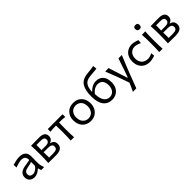

<svg xmlns="http://www.w3.org/2000/svg" viewBox="297 -2231 3907 3907"><g transform="rotate(-45 2250.5 -277.5)"><path d="M201.2 9.8Q133.8 9.8 92.8 -28.6Q51.8 -66.9 51.8 -133.3Q51.8 -260.7 213.4 -289.1L369.1 -315.9Q370.1 -344.7 364.3 -366.2Q358.4 -387.7 347.9 -400.9Q337.4 -414.1 321.5 -422.1Q305.7 -430.2 289.1 -433.1Q272.5 -436 252 -436Q229.5 -436 179 -423.6Q128.4 -411.1 78.1 -391.6L74.2 -472.2Q195.3 -507.3 269 -507.3Q451.7 -507.3 451.7 -334Q451.7 -320.3 450.4 -277.1Q449.2 -233.9 449.2 -210.9V-151.4Q449.2 -89.4 480.5 0H396L375.5 -68.8H367.2Q337.9 -36.6 291.3 -13.4Q244.6 9.8 201.2 9.8ZM225.1 -58.6Q258.8 -58.6 301 -84.7Q343.3 -110.8 367.2 -154.3L367.7 -264.2Q342.3 -250.5 233.9 -230.5Q136.2 -213.9 136.2 -137.2Q136.2 -96.2 160.6 -77.4Q185.1 -58.6 225.1 -58.6Z M914.6 -263.7V-256.8Q1012.2 -237.3 1012.2 -136.7Q1012.2 -105.5 1002.9 -81.8Q993.7 -58.1 971.7 -38.3Q949.7 -18.6 908.9 -8.3Q868.2 2 810.1 2Q764.2 2 693.1 1Q622.1 0 600.6 0Q606.9 -106.4 606.9 -219.2V-269Q606.9 -386.2 599.6 -496.1Q628.4 -496.1 711.2 -497.3Q793.9 -498.5 836.4 -498.5Q998.5 -498.5 998.5 -378.4Q998.5 -333.5 975.3 -304.2Q952.1 -274.9 914.6 -263.7ZM818.4 -429.7H689.9Q687.5 -367.2 687.5 -282.7H803.7Q914.1 -282.7 914.1 -360.8Q914.1 -397.9 890.1 -413.8Q866.2 -429.7 818.4 -429.7ZM689.9 -66.4H802.7Q872.6 -66.4 900.6 -85.7Q928.7 -105 928.7 -144.5Q928.7 -186 900.1 -204.1Q871.6 -222.2 812.5 -222.2H687.5V-220.7Q687.5 -117.7 689.9 -66.4Z M1337.9 -428.7Q1335 -370.1 1335 -269V-219.2Q1335 -100.6 1342.3 0H1245.6Q1252.4 -93.8 1252.4 -219.2V-269Q1252.4 -370.1 1249.5 -428.7Q1152.3 -427.7 1081.1 -418.5V-496.1H1506.8V-418.5Q1435.5 -427.7 1337.9 -428.7Z M1821.8 11.2Q1762.2 11.2 1713.9 -10Q1665.5 -31.2 1634.8 -67.9Q1604 -104.5 1587.6 -151.4Q1571.3 -198.2 1571.3 -251Q1571.3 -364.3 1638.9 -436Q1706.5 -507.8 1820.3 -507.8Q1936 -507.8 2002.4 -435.5Q2068.8 -363.3 2068.8 -251Q2068.8 -177.2 2039.1 -117.9Q2009.3 -58.6 1952.6 -23.7Q1896 11.2 1821.8 11.2ZM1821.8 -61Q1862.3 -62 1893.8 -77.9Q1925.3 -93.8 1944.8 -120.1Q1964.4 -146.5 1974.4 -179.7Q1984.4 -212.9 1984.4 -251Q1984.4 -334 1941.4 -383.5Q1898.4 -433.1 1821.8 -436Q1741.7 -433.6 1698.7 -382.6Q1655.8 -331.5 1655.8 -251Q1655.8 -200.2 1673.3 -158.7Q1690.9 -117.2 1729.2 -89.8Q1767.6 -62.5 1821.8 -61Z M2464.8 -494.6Q2533.2 -494.6 2581.1 -462.9Q2628.9 -431.2 2651.9 -377Q2674.8 -322.8 2674.8 -251Q2674.8 -177.2 2646.7 -118.2Q2618.7 -59.1 2563 -23.9Q2507.3 11.2 2432.1 11.2Q2313 11.2 2244.4 -75.2Q2175.8 -161.6 2175.8 -336.4Q2175.8 -426.3 2189 -491.9Q2202.1 -557.6 2232.9 -608.2Q2263.7 -658.7 2316.7 -687.3Q2369.6 -715.8 2446.3 -723.6Q2585.4 -737.3 2641.6 -750L2649.4 -664.6Q2564 -655.3 2453.6 -646.5Q2348.1 -636.7 2303.2 -577.1Q2258.3 -517.6 2252.4 -397H2260.3Q2350.1 -494.6 2464.8 -494.6ZM2431.6 -60.5Q2471.7 -61.5 2502.4 -76.9Q2533.2 -92.3 2552 -118.4Q2570.8 -144.5 2580.3 -177.5Q2589.8 -210.4 2589.8 -249Q2589.8 -287.1 2581.5 -317.9Q2573.2 -348.6 2556.2 -373.3Q2539.1 -397.9 2509.5 -411.9Q2480 -425.8 2439.9 -426.8Q2398.4 -425.8 2351.6 -401.4Q2304.7 -377 2262.7 -321.8Q2265.6 -193.4 2309.6 -128.7Q2353.5 -64 2431.6 -60.5Z M3114.7 -496.1H3212.4Q3168 -394.5 3103 -229.5L3047.9 -89.8Q2974.1 96.7 2940.9 191.9L2840.8 194.8Q2881.8 113.8 2923.8 11.2Q2899.9 -62.5 2854 -187.5L2820.8 -277.3Q2768.6 -418.5 2734.9 -496.1L2833 -499.5Q2859.9 -408.7 2913.1 -248L2965.3 -88.4H2974.6L3031.7 -248.5Q3085.4 -399.4 3114.7 -496.1Z M3519 9.8Q3440.9 9.8 3383.3 -24.4Q3325.7 -58.6 3296.9 -116.5Q3268.1 -174.3 3268.1 -248.5Q3268.1 -322.8 3295.9 -380.9Q3323.7 -439 3379.2 -473.1Q3434.6 -507.3 3509.3 -507.3Q3572.8 -507.3 3664.6 -471.7L3658.7 -392.6Q3614.3 -413.1 3576.2 -423.6Q3538.1 -434.1 3517.6 -434.1Q3441.9 -431.6 3397.2 -382.6Q3352.5 -333.5 3352.5 -250Q3352.5 -167 3399.9 -115.5Q3447.3 -64 3535.6 -62Q3591.8 -62 3660.6 -99.1L3668 -21.5Q3639.2 -11.7 3624 -7.1Q3608.9 -2.4 3577.1 3.7Q3545.4 9.8 3519 9.8Z M3777.8 -680.2Q3777.8 -707.5 3792.5 -720Q3807.1 -732.4 3839.8 -732.4Q3871.6 -732.4 3886 -718.8Q3900.4 -705.1 3900.4 -675.8Q3900.4 -640.6 3886 -625.5Q3871.6 -610.4 3838.9 -610.4Q3806.2 -610.4 3792 -626.5Q3777.8 -642.6 3777.8 -680.2ZM3888.7 0H3793Q3799.3 -106.4 3799.3 -219.2V-269Q3799.3 -389.6 3791.5 -496.1L3889.2 -499Q3881.8 -397.9 3881.8 -269V-219.2Q3881.8 -93.8 3888.7 0Z M4356.9 -263.7V-256.8Q4454.6 -237.3 4454.6 -136.7Q4454.6 -105.5 4445.3 -81.8Q4436 -58.1 4414.1 -38.3Q4392.1 -18.6 4351.3 -8.3Q4310.5 2 4252.4 2Q4206.5 2 4135.5 1Q4064.5 0 4043 0Q4049.3 -106.4 4049.3 -219.2V-269Q4049.3 -386.2 4042 -496.1Q4070.8 -496.1 4153.6 -497.3Q4236.3 -498.5 4278.8 -498.5Q4440.9 -498.5 4440.9 -378.4Q4440.9 -333.5 4417.7 -304.2Q4394.5 -274.9 4356.9 -263.7ZM4260.7 -429.7H4132.3Q4129.9 -367.2 4129.9 -282.7H4246.1Q4356.4 -282.7 4356.4 -360.8Q4356.4 -397.9 4332.5 -413.8Q4308.6 -429.7 4260.7 -429.7ZM4132.3 -66.4H4245.1Q4314.9 -66.4 4343 -85.7Q4371.1 -105 4371.1 -144.5Q4371.1 -186 4342.5 -204.1Q4314 -222.2 4254.9 -222.2H4129.9V-220.7Q4129.9 -117.7 4132.3 -66.4Z"/></g></svg>

Font: Commissioner Flair
Style: Regular
Weight: 400
Designer: Kostas Bartsokas
Foundry: Kostas Bartsokas
Version: Version 1.000